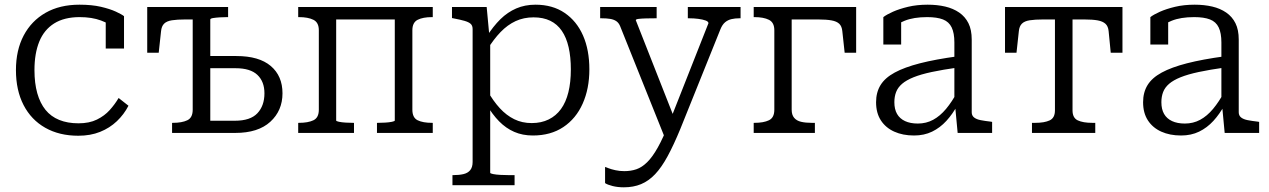

<svg xmlns="http://www.w3.org/2000/svg" viewBox="-20 -567 5414 819"><path d="M315 -41Q361 -41 393.5 -57Q426 -73 448 -97.5Q470 -122 486 -149L528 -116Q509 -79 478.5 -50Q448 -21 407 -4.5Q366 12 314 12Q233 12 173 -22Q113 -56 80.5 -119Q48 -182 48 -268Q48 -353 81 -415.5Q114 -478 174.5 -512.5Q235 -547 319 -547Q372 -547 410.5 -538Q449 -529 474 -517.5Q499 -506 509 -498V-360H431V-481Q442 -480 450 -476Q458 -472 463 -467Q468 -462 470 -456Q472 -450 470 -444Q450 -465 411 -479.5Q372 -494 320 -494Q254 -494 211 -467Q168 -440 147.5 -389.5Q127 -339 127 -268Q127 -212 139 -169.5Q151 -127 174 -98.5Q197 -70 232.5 -55.5Q268 -41 315 -41Z M877 -52H982Q1048 -52 1078 -84Q1108 -116 1108 -169Q1108 -219 1078 -247.5Q1048 -276 985 -276H851V-328H988Q1085 -328 1135 -285.5Q1185 -243 1185 -169Q1185 -95 1133 -47.5Q1081 0 984 0H714V-43H717Q756 -43 779 -54Q802 -65 802 -99V-537H953V-494H949Q935 -494 918 -493Q901 -492 889 -490Q877 -488 877 -484ZM847 -484H770Q736 -484 713.5 -480.5Q691 -477 680 -466Q669 -455 667 -434L657 -342H608V-537H847Z M1340 -99V-438Q1340 -471 1317 -482.5Q1294 -494 1255 -494H1252V-537H1414V-53Q1414 -50 1426 -47.5Q1438 -45 1455 -44Q1472 -43 1486 -43H1490V0H1252V-43H1255Q1294 -43 1317 -54Q1340 -65 1340 -99ZM1664 -53V-537H1826V-494H1823Q1784 -494 1761.5 -482.5Q1739 -471 1739 -438V-99Q1739 -65 1761.5 -54Q1784 -43 1823 -43H1826V0H1588V-43H1592Q1606 -43 1623 -44Q1640 -45 1652 -47.5Q1664 -50 1664 -53ZM1376 -484V-537H1711V-484Z M2175 223H1910V180H1913Q1939 180 1957.5 175.5Q1976 171 1986 158.5Q1996 146 1996 124V-443Q1996 -458 1987.5 -465.5Q1979 -473 1961.5 -478Q1944 -483 1918 -488L1908 -490V-537H2056L2068 -408L2071 -401V170Q2071 173 2083.5 175.5Q2096 178 2114.5 179Q2133 180 2149 180H2175ZM2253 11Q2209 11 2173.5 -4.5Q2138 -20 2109 -49.5Q2080 -79 2055 -122L2059 -180Q2084 -136 2112 -105.5Q2140 -75 2173.5 -58.5Q2207 -42 2248 -42Q2289 -42 2320.5 -57.5Q2352 -73 2373 -102Q2394 -131 2404.5 -173.5Q2415 -216 2415 -271Q2415 -324 2405.5 -365.5Q2396 -407 2376.5 -435.5Q2357 -464 2327 -478.5Q2297 -493 2256 -493Q2214 -493 2179.5 -477Q2145 -461 2115.5 -430.5Q2086 -400 2058 -355L2056 -411Q2084 -455 2114.5 -485Q2145 -515 2182 -531Q2219 -547 2264 -547Q2337 -547 2388.5 -512Q2440 -477 2467 -415.5Q2494 -354 2494 -271Q2494 -189 2465.5 -125Q2437 -61 2383 -25Q2329 11 2253 11Z M2866 -39 2856 -6 2817 23 2625 -456Q2619 -470 2608.5 -477Q2598 -484 2582.5 -486.5Q2567 -489 2546 -489H2540V-537H2781V-489H2776Q2756 -489 2736.5 -488.5Q2717 -488 2704.5 -486.5Q2692 -485 2692 -481ZM2882 -17Q2854 51 2828 99Q2802 147 2774.5 176Q2747 205 2714.5 218.5Q2682 232 2641 232Q2615 232 2593 226.5Q2571 221 2561 214V145Q2564 146 2575.5 150.5Q2587 155 2605 159Q2623 163 2643 163Q2671 163 2694.5 155Q2718 147 2740.5 125Q2763 103 2786 62Q2809 21 2834 -43L2841 -60L3002 -468Q3002 -475 2990 -479.5Q2978 -484 2959 -486.5Q2940 -489 2920 -489H2914V-537H3139V-489H3133Q3116 -489 3100.5 -485.5Q3085 -482 3073 -472Q3061 -462 3053 -442Z M3283 -99V-438Q3283 -471 3260 -482.5Q3237 -494 3198 -494H3195V-537H3357V-99Q3357 -77 3367.5 -64.5Q3378 -52 3397 -47.5Q3416 -43 3442 -43H3456V0H3195V-43H3198Q3237 -43 3260 -54Q3283 -65 3283 -99ZM3310 -484V-537H3632V-342H3583L3573 -434Q3571 -455 3560 -465.5Q3549 -476 3527 -480Q3505 -484 3470 -484Z M4066 -327V-279Q4002 -270 3955 -260Q3908 -250 3877 -237.5Q3846 -225 3828 -209.5Q3810 -194 3802.5 -174.5Q3795 -155 3795 -131Q3795 -101 3806.5 -81Q3818 -61 3840.5 -50.5Q3863 -40 3895 -40Q3931 -40 3960.5 -56Q3990 -72 4015.5 -102.5Q4041 -133 4064 -176L4065 -120Q4044 -81 4017 -51.5Q3990 -22 3956 -5.5Q3922 11 3879 11Q3831 11 3794.5 -5.5Q3758 -22 3737.5 -53.5Q3717 -85 3717 -131Q3717 -173 3736 -204Q3755 -235 3796.5 -257.5Q3838 -280 3904 -297Q3970 -314 4066 -327ZM4065 0 4054 -117 4051 -122V-386Q4051 -426 4039.5 -450Q4028 -474 4002.5 -484Q3977 -494 3935 -494Q3877 -494 3839 -478.5Q3801 -463 3781 -444Q3779 -451 3782 -459Q3785 -467 3791 -473.5Q3797 -480 3805.5 -484.5Q3814 -489 3824 -490V-377H3748V-494Q3762 -505 3789 -517Q3816 -529 3853.5 -538Q3891 -547 3937 -547Q3978 -547 4012 -539Q4046 -531 4071.5 -513.5Q4097 -496 4111 -468Q4125 -440 4125 -398V-88Q4125 -74 4135 -66Q4145 -58 4163 -54.5Q4181 -51 4207 -48L4212 -47V0Z M4512 -484V-537H4768V-342H4718L4709 -434Q4707 -455 4695.5 -465.5Q4684 -476 4662.5 -480Q4641 -484 4605 -484ZM4523 -484H4429Q4395 -484 4372.5 -480.5Q4350 -477 4339 -466Q4328 -455 4326 -434L4316 -342H4267V-537H4523ZM4555 -96Q4555 -64 4577.5 -53.5Q4600 -43 4639 -43H4652V0H4382V-43H4396Q4435 -43 4457.5 -53.5Q4480 -64 4480 -96V-537H4555Z M5205 -327V-279Q5141 -270 5094 -260Q5047 -250 5016 -237.5Q4985 -225 4967 -209.5Q4949 -194 4941.5 -174.5Q4934 -155 4934 -131Q4934 -101 4945.5 -81Q4957 -61 4979.5 -50.5Q5002 -40 5034 -40Q5070 -40 5099.5 -56Q5129 -72 5154.5 -102.5Q5180 -133 5203 -176L5204 -120Q5183 -81 5156 -51.5Q5129 -22 5095 -5.5Q5061 11 5018 11Q4970 11 4933.5 -5.5Q4897 -22 4876.5 -53.5Q4856 -85 4856 -131Q4856 -173 4875 -204Q4894 -235 4935.5 -257.5Q4977 -280 5043 -297Q5109 -314 5205 -327ZM5204 0 5193 -117 5190 -122V-386Q5190 -426 5178.5 -450Q5167 -474 5141.5 -484Q5116 -494 5074 -494Q5016 -494 4978 -478.5Q4940 -463 4920 -444Q4918 -451 4921 -459Q4924 -467 4930 -473.5Q4936 -480 4944.5 -484.5Q4953 -489 4963 -490V-377H4887V-494Q4901 -505 4928 -517Q4955 -529 4992.5 -538Q5030 -547 5076 -547Q5117 -547 5151 -539Q5185 -531 5210.5 -513.5Q5236 -496 5250 -468Q5264 -440 5264 -398V-88Q5264 -74 5274 -66Q5284 -58 5302 -54.5Q5320 -51 5346 -48L5351 -47V0Z"/></svg>

Font: Roboto Serif Light
Style: Regular
Weight: 300
Designer: Greg Gazdowicz
Foundry: Commercial Type
Version: Version 1.008